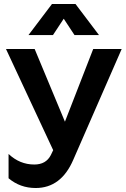

<svg xmlns="http://www.w3.org/2000/svg" viewBox="-20 -776 631 964"><path d="M159 168Q81 168 23 119V-3Q79 50 152 50Q211 50 235 3L247 -22L10 -530H154L306 -165L448 -530H591L348 26Q287 168 159 168ZM241 -756H359L477 -600H354L300 -682L246 -600H123Z"/></svg>

Font: Roundo SemiBold
Style: Regular
Weight: 600
Designer: Namrata Goyal (Gurmukhi), Shiva Nallaperumal (Latin)
Foundry: Indian Type Foundry
Version: Version 1.000;PS 1.0;hotconv 1.0.88;makeotf.lib2.5.647800